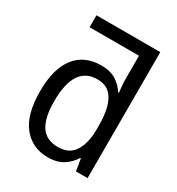

<svg xmlns="http://www.w3.org/2000/svg" viewBox="-182 -876 927 1003"><g transform="rotate(30 281.5 -375.0)"><path d="M255 10Q162 10 105.5 -59.5Q49 -129 49 -270Q49 -404 103.5 -475Q158 -546 261 -546Q315 -546 350 -523.5Q385 -501 405 -468H410Q408 -484 406 -506Q404 -528 404 -547V-688H106V-760H491V0H421L409 -72H405Q384 -37 348 -13.5Q312 10 255 10ZM275 -63Q343 -63 374 -112.5Q405 -162 405 -247V-267Q405 -328 393 -374.5Q381 -421 353.5 -447Q326 -473 278 -473Q139 -473 139 -261Q139 -162 171.5 -112.5Q204 -63 275 -63Z"/></g></svg>

Font: Noto Sans Mono SemiCondensed
Style: Regular
Weight: 400
Width: 4
Designer: Monotype Design Team
Foundry: Monotype Imaging Inc.
Version: Version 2.014